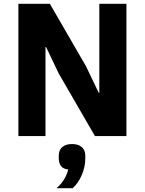

<svg xmlns="http://www.w3.org/2000/svg" viewBox="-20 -718 764 1013"><path d="M430 104V118Q430 163 411 206.5Q392 250 363 275H278Q325 235 340 176Q290 172 290 115V104Q290 74 308.5 58Q327 42 360 42Q393 42 411.5 58Q430 74 430 104ZM481 0 290 -330 223 -470H220V0H77V-698H243L434 -368L501 -228H504V-698H647V0Z"/></svg>

Font: Aneliza
Style: Bold
Weight: 700
Designer: Mike Abbink, Paul van der Laan, Pieter van Rosmalen
Foundry: Bold Monday
Version: Version 3.0